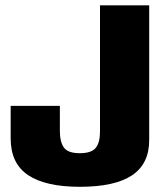

<svg xmlns="http://www.w3.org/2000/svg" viewBox="-20 -695 617 720"><path d="M279.5 5.5Q151 5.5 85.5 -38.2Q20 -82 20 -176V-298H204.5V-204Q204.5 -162.5 219.8 -141.5Q235 -120.5 279 -120.5Q323 -120.5 339 -140.5Q355 -160.5 355 -201V-675H539.5V-169.5Q539.5 -80.5 475 -37.5Q410.5 5.5 279.5 5.5Z"/></svg>

Font: Anybody ExtraBold
Style: Regular
Weight: 800
Designer: Tyler Finck
Foundry: Etcetera Type Company
Version: Version 1.010; ttfautohint (v1.8.3) -l 8 -r 50 -G 200 -x 14 